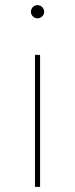

<svg xmlns="http://www.w3.org/2000/svg" viewBox="-20 -732 294 752"><path d="M137 0V-517H117V0ZM127 -660C141 -660 153 -672 153 -686C153 -700 141 -712 127 -712C113 -712 101 -700 101 -686C101 -672 113 -660 127 -660Z"/></svg>

Font: Montserrat-Alt1 Thin
Style: Regular
Weight: 100
Designer: Differentunic
Foundry: Differentunic
Version: Version 7.222